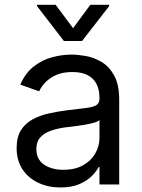

<svg xmlns="http://www.w3.org/2000/svg" viewBox="-20 -785 604 817"><path d="M237.3 12.7Q185.5 12.7 143.1 -7.1Q100.6 -26.9 75.7 -64.5Q50.8 -102.1 50.8 -155.3Q50.8 -202.1 69.3 -231.2Q87.9 -260.3 118.9 -277.1Q149.9 -293.9 187.3 -302.2Q224.6 -310.5 262.7 -315.4Q312.5 -321.8 343.5 -325.2Q374.5 -328.6 388.9 -336.9Q403.3 -345.2 403.3 -365.2V-368.2Q403.3 -403.3 390.6 -428Q377.9 -452.6 352.3 -465.6Q326.7 -478.5 288.1 -478.5Q248 -478.5 220 -466.3Q191.9 -454.1 173.8 -435.3Q155.8 -416.5 146.5 -396.5L66.4 -424.8Q87.9 -474.6 123.8 -502.4Q159.7 -530.3 201.9 -541.5Q244.1 -552.7 285.2 -552.7Q311.5 -552.7 345.7 -546.6Q379.9 -540.5 412.4 -521.2Q444.8 -502 466.1 -463.1Q487.3 -424.3 487.3 -359.4V0H403.3V-74.2H399.4Q391.1 -56.6 371.1 -36.4Q351.1 -16.1 318.1 -1.7Q285.2 12.7 237.3 12.7ZM250 -62.5Q299.8 -62.5 334 -82Q368.2 -101.6 385.7 -132.6Q403.3 -163.6 403.3 -197.3V-274.4Q397.9 -268.1 380.1 -262.9Q362.3 -257.8 339.1 -253.9Q315.9 -250 293.9 -247.3Q272 -244.6 258.8 -243.2Q226.1 -238.8 197.8 -229.2Q169.4 -219.7 152.1 -201.2Q134.8 -182.6 134.8 -150.4Q134.8 -106.9 167.2 -84.7Q199.7 -62.5 250 -62.5ZM216.8 -764.6 291 -665 364.3 -764.6H444.3V-758.8L329.1 -610.4H252L137.7 -758.8V-764.6Z"/></svg>

Font: Inter V
Style: 
Weight: 400
Designer: Rasmus Andersson
Foundry: rsms
Version: Version 4.000;git-a3f224843